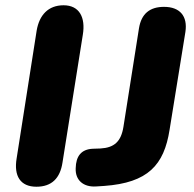

<svg xmlns="http://www.w3.org/2000/svg" viewBox="-20 -699 735 728"><path d="M118 9C176 9 208 -23 217 -83L294 -567C305 -633 281 -679 221 -679C163 -679 129 -642 119 -583L43 -98C32 -32 57 9 118 9ZM344 8 375 6C541 -6 602 -73 623 -207L683 -578C692 -638 662 -673 602 -673C548 -673 516 -647 507 -592L448 -218C439 -162 413 -139 361 -136L332 -135C288 -133 268 -107 267 -61C265 -16 296 11 344 8Z"/></svg>

Font: SN Pro Heavy
Style: Italic
Weight: 800
Italic angle: -9°
Designer: Tobias Whetton
Foundry: Supernotes
Version: Version 1.001;Glyphs 3.2 (3249)